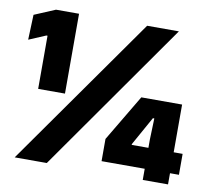

<svg xmlns="http://www.w3.org/2000/svg" viewBox="-73 -721 883 804"><g transform="rotate(10 368.5 -319.5)"><path d="M86 -299.5V-525.5H81L9 -495L13 -601.5L102 -639H200V-299.5ZM39 0 489.5 -639H624.5L175.5 0ZM583.5 0V-172L586.5 -262H580.5L512.5 -140V-105.5L463.5 -136.5H729V-47.5H400V-142L517.5 -339.5H691V0Z"/></g></svg>

Font: Anek Bangla Medium ExtraBold
Style: Regular
Weight: 800
Version: Version 1.003